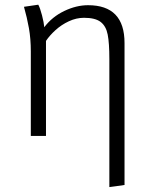

<svg xmlns="http://www.w3.org/2000/svg" viewBox="-20 -570 655 805"><path d="M502.1 -389.7V205.6L438.5 214.4V-321.5Q438.5 -389.7 431.5 -425.1Q424.6 -460.5 402.1 -477.9Q379.5 -495.4 332.3 -495.4Q300 -495.4 268.7 -480.8Q237.4 -466.2 212.8 -443.8Q188.2 -421.5 172.8 -398.5V0H109.2V-354.4Q109.2 -407.2 101.3 -451.8Q93.3 -496.4 80.5 -541.5L140.5 -550.3Q148.2 -536.4 156.2 -505.6Q164.1 -474.9 165.6 -455.9Q198.5 -499.5 249.2 -523.8Q300 -548.2 349.2 -548.2Q502.1 -548.2 502.1 -389.7Z"/></svg>

Font: Fira Code Fixed Light
Style: Regular
Weight: 300
Monospace: yes
Designer: Carrois Corporate, Edenspiekermann AG, Nikita Prokopov
Foundry: Carrois Corporate, Edenspiekermann AG, Nikita Prokopov
Version: Version 5.002